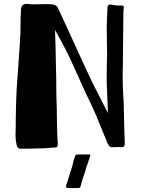

<svg xmlns="http://www.w3.org/2000/svg" viewBox="-20 -745 716 977"><path d="M226 -724Q248 -724 258.5 -719.5Q269 -715 275 -704Q285 -683 300 -650L337 -570L384 -467Q397 -439 418 -393Q439 -347 448 -329Q465 -294 470 -286L498 -231L529 -170L527 -228L523 -326V-356Q523 -411 525 -467Q525 -509 524 -535L523 -611L527 -707Q527 -722 542 -722Q547 -722 562 -719Q571 -717 581 -717Q591 -717 597 -717Q605 -717 607.5 -715Q610 -713 610 -708Q610 -704 609 -699Q608 -694 608 -688L607 -602L605 -400L604 -371Q604 -337 605 -309Q606 -281 607 -263Q610 -220 610 -191Q610 -195 613 -72L615 -16V-14Q615 6 596 4Q593 3 584 3L555 4H549Q542 4 538.5 1Q535 -2 527 -16Q524 -23 519 -36Q514 -49 507 -65Q464 -173 445 -212Q423 -254 334 -453Q314 -494 289 -540L260 -592L263 -497L264 -438Q266 -372 266 -351Q266 -269 269 -186L270 -108Q270 -87 272 -47L274 -12V-10Q274 0 269 3Q264 6 255 6L233 7Q212 10 188 10Q160 10 142 11L91 12Q76 12 71 6.5Q66 1 65 -6Q64 -13 63 -16Q59 -34 59 -60Q59 -84 60 -101Q60 -153 62 -222.5Q64 -292 67 -322L72 -393Q84 -559 84 -580Q84 -659 87 -698Q89 -725 115 -725Q123 -725 130 -724Q137 -723 141 -723ZM438 49Q437 60 433 66Q432 70 429 79Q426 88 423 96L411 134Q402 163 397 176Q392 194 392 198Q389 207 384 211Q381 212 354 212Q327 212 322 211Q318 211 317 209Q316 207 316 204.5Q316 202 316 201L347 103L355 71L362 51Q363 41 377 41H433Q443 41 438 49Z"/></svg>

Font: Barrio
Style: Regular
Weight: 400
Designer: Pablo Cosgaya & Sergio Jimenez
Foundry: Pablo Cosgaya & Sergio Jimenez
Version: Version 1.005